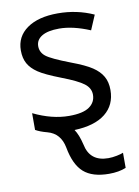

<svg xmlns="http://www.w3.org/2000/svg" viewBox="-88 -605 655 904"><g transform="rotate(-10 239.5 -153.0)"><path d="M234.9 8.8Q252.9 35.2 264.2 83Q280.8 167 369.1 167Q388.2 167 409.9 162.6Q431.6 158.2 440.9 153.8V226.1Q406.7 240.2 359.9 240.2Q280.3 240.2 238.8 203.6Q197.3 167 182.1 83Q168.9 13.7 106.9 -2.9Q73.2 -11.7 51.8 -23.9V-104Q140.1 -61 222.2 -61Q288.6 -61 318.8 -82.5Q349.1 -104 349.1 -140.1Q349.1 -171.9 320.1 -193.8Q291 -215.8 216.8 -244.1Q141.1 -273.4 110.4 -294.2Q79.6 -314.9 65.2 -340.8Q50.8 -366.7 50.8 -403.8Q50.8 -469.7 104.5 -507.8Q158.2 -545.9 252 -545.9Q343.3 -545.9 422.9 -509.8L393.1 -439.9Q311.5 -474.1 246.1 -474.1Q191.4 -474.1 163.1 -456.8Q134.8 -439.5 134.8 -409.2Q134.8 -379.9 159.2 -360.6Q183.6 -341.3 272.9 -307.1Q339.8 -282.2 371.8 -260.7Q403.8 -239.3 418.9 -212.4Q434.1 -185.5 434.1 -147.9Q434.1 -76.2 382.8 -35.4Q331.5 5.4 234.9 8.8Z"/></g></svg>

Font: Noto Sans Southeast Asian
Style: Regular
Weight: 400
Designer: Monotype Design Team
Foundry: Monotype Imaging Inc.
Version: Version 1.06 uh; ttfautohint (v1.4.1)